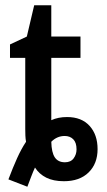

<svg xmlns="http://www.w3.org/2000/svg" viewBox="-20 -679 406 730"><path d="M12 3Q29 -42 45 -77.5Q61 -113 79 -140Q77 -151 76.5 -163.5Q76 -176 76 -189V-459H18V-510L82 -540L110 -659H175V-540H286V-459H175V-222Q201 -234 235 -234Q290 -234 320.5 -200.5Q351 -167 351 -112Q351 -57 317 -23.5Q283 10 223 10Q183 10 156 -3.5Q129 -17 113 -42Q106 -27 99 -8.5Q92 10 84 31ZM227 -62Q249 -62 260 -77Q271 -92 271 -111Q271 -137 258.5 -149.5Q246 -162 226 -162Q197 -162 175 -140Q176 -99 188.5 -80.5Q201 -62 227 -62Z"/></svg>

Font: Noto Sans Condensed Medium
Style: Regular
Weight: 500
Width: 3
Designer: Monotype Design Team
Foundry: Monotype Imaging Inc.
Version: Version 2.013; ttfautohint (v1.8.4.7-5d5b)